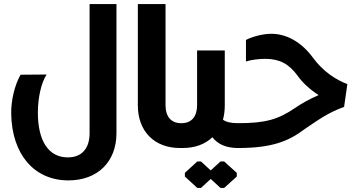

<svg xmlns="http://www.w3.org/2000/svg" viewBox="-20 -727 1756 943"><path d="M420 -707V-73C420 3 381 46 313 46C219 46 166 -34 166 -174C166 -248 183 -322 209 -361L81 -360C52 -309 34 -234 35 -169C38 30 147 159 316 159C459 159 552 68 552 -73V-707Z M869 -122C821 -122 793 -154 793 -210V-707H657V-210C657 -82 738 0 864 0H870V-122Z M1075 -139C1081 -161 1084 -184 1084 -210V-479H948V-210C948 -154 920 -122 872 -122H862C825 -122 788 -90 788 -67C788 -38 825 0 862 0H877C938 0 988 -19 1023 -53C1049 -20 1088 0 1150 0V-122C1113 -122 1090 -128 1075 -139ZM1063 66 1015 110 967 66H949L888 122V140L949 196H967L1015 152L1063 196H1081L1143 140V122L1081 66Z M1516 -445C1459 -522 1386 -561 1313 -561C1273 -561 1224 -549 1188 -531V-425C1212 -433 1251 -438 1283 -438C1353 -438 1399 -413 1441 -356C1468 -318 1503 -287 1545 -260C1501 -241 1463 -220 1428 -196C1347 -141 1286 -122 1149 -122H1142C1105 -122 1068 -90 1068 -67C1068 -38 1105 0 1142 0H1156C1313 -1 1396 -32 1475 -92C1539 -135 1589 -173 1670 -202L1686 -314C1630 -335 1566 -376 1516 -445Z"/></svg>

Font: Hejaz SemiBold
Style: Regular
Weight: 600
Designer: Bandar Raffah (Arabic) and Santiago Orozco (Latin)
Foundry: Caramella and Typemade
Version: Version 1.010;hotconv 1.0.109;makeotfexe 2.5.65596